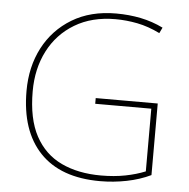

<svg xmlns="http://www.w3.org/2000/svg" viewBox="-52 -778 825 839"><g transform="rotate(5 360.0 -358.0)"><path d="M367 -350H639V-36Q591 -13 533.5 -1.5Q476 10 417 10Q244 10 153.5 -85Q63 -180 63 -355Q63 -461 106.5 -544.5Q150 -628 231 -677Q312 -726 424 -726Q481 -726 532.5 -715.5Q584 -705 631 -682L619 -657Q568 -682 519.5 -691.5Q471 -701 423 -701Q320 -701 245 -656Q170 -611 130 -533Q90 -455 90 -356Q90 -235 130.5 -160Q171 -85 245 -50Q319 -15 419 -15Q477 -15 525.5 -24.5Q574 -34 613 -50V-325H367Z"/></g></svg>

Font: Noto Sans Thaana Thin
Style: Regular
Weight: 100
Designer: David Williams
Foundry: Google Inc.
Version: Version 3.001; ttfautohint (v1.8.4.7-5d5b)